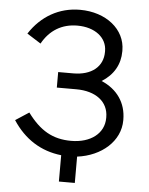

<svg xmlns="http://www.w3.org/2000/svg" viewBox="-57 -756 727 937"><g transform="rotate(5 306.0 -287.0)"><path d="M267 135H345V6C464 -9 554 -88 554 -190V-193C554 -275 510 -339 432 -372C490 -408 520 -461 520 -525V-529C520 -633 425 -709 297 -709C195 -709 108 -659 51 -571L119 -528C156 -595 215 -631 291 -631C377 -631 436 -585 436 -519V-515C436 -442 380 -397 291 -397H217V-321H312C408 -321 470 -274 470 -198V-194C470 -118 404 -68 309 -68C219 -68 156 -104 94 -188L28 -145C86 -56 167 -5 267 6Z"/></g></svg>

Font: Fixel Display Regular
Style: Regular
Weight: 400
Designer: AlfaBravo + MacPaw
Foundry: Kyrylo Tkachov, Marchela Mozhyna, Serhii Makarenko, Maria Weinstein, Zakhar Kryvoshyya
Version: Version 1.211